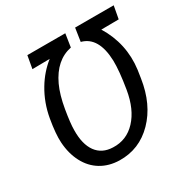

<svg xmlns="http://www.w3.org/2000/svg" viewBox="-163 -855 985 1008"><g transform="rotate(-30 329.0 -350.5)"><path d="M352.5 -631.3Q254.9 -611.3 202.6 -499.5Q177.7 -445.8 164.3 -366.7Q150.9 -287.6 150.9 -247.1Q149.4 -162.1 183.3 -115.2Q217.3 -68.4 282.7 -66.4Q363.8 -63 420.4 -123.5Q477.1 -184.1 495.1 -292.5Q512.7 -398.9 511.2 -460.9Q506.3 -606.4 412.1 -630.9L424.3 -710.9H658.2L644 -633.8L538.1 -632.8Q577.1 -569.8 592.3 -499.5Q607.4 -429.2 597.7 -355.5L590.3 -306.6Q568.4 -161.6 483.2 -74.7Q397.9 12.2 278.3 9.8Q215.3 8.3 167.5 -20.5Q119.6 -49.3 91.6 -102.5Q63.5 -155.8 59.1 -225.1Q55.7 -276.9 70.8 -364Q85.9 -451.2 129.9 -524.4Q168.9 -589.8 226.6 -635.3L121.1 -633.8L134.8 -710.9H364.7Z"/></g></svg>

Font: Roboto
Style: Italic
Weight: 400
Italic angle: -12°
Designer: Google
Version: Version 2.134; 2016; ttfautohint (v1.6)